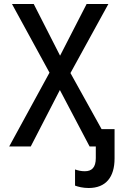

<svg xmlns="http://www.w3.org/2000/svg" viewBox="-20 -734 603 962"><path d="M26 0H134L280 -283L429 0H460V58C460 105 440 124 405 124C386 124 370 120 356 115V196C372 202 396 208 424 208C511 208 554 153 554 60V-87H489L333 -368L523 -714H414L281 -455L149 -714H40L228 -370Z"/></svg>

Font: Noto Sans Mono SemiCondensed Medium
Style: Regular
Weight: 500
Width: 4
Designer: Monotype Design Team
Foundry: Monotype Imaging Inc.
Version: Version 2.014